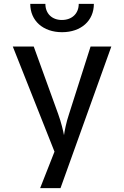

<svg xmlns="http://www.w3.org/2000/svg" viewBox="-20 -970 640 990"><path d="M300 -804C398 -804 464 -863 464 -950H386C386 -900 351 -867 299 -867C248 -867 214 -900 214 -950H136C136 -863 202 -804 300 -804ZM187 0H292L554 -730H447L336 -382C321 -338 313 -294 310 -273C306 -294 296 -338 280 -382L154 -730H46L261 -188Z"/></svg>

Font: JetBrains Mono Medium
Style: Regular
Weight: 436
Monospace: yes
Designer: Philipp Nurullin, Konstantin Bulenkov
Foundry: JetBrains
Version: Version 2.305